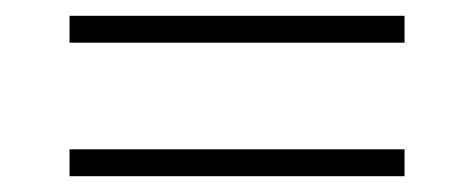

<svg xmlns="http://www.w3.org/2000/svg" viewBox="-20 -372 600 243"><path d="M492 -149V-183H68V-149ZM492 -318V-352H68V-318Z"/></svg>

Font: RazerF5 Thin
Style: Regular
Weight: 250
Foundry: Razer Inc.
Version: Version 2